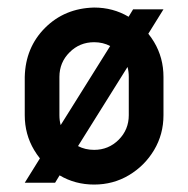

<svg xmlns="http://www.w3.org/2000/svg" viewBox="-20 -494 509 519"><path d="M277.8 -369.6Q258.3 -379.9 234.4 -379.9Q195.3 -379.9 168 -352.5Q140.6 -325.2 140.6 -286.1V-182.6Q140.6 -168.5 144 -155.8ZM324.7 -313 190.9 -99.1Q210.4 -88.9 234.4 -88.9Q273.4 -88.9 300.8 -116.2Q328.1 -143.6 328.1 -182.6V-286.1Q328.1 -300.3 324.7 -313ZM327.6 -448.7 339.8 -468.8H421.9L380.9 -402.8Q389.2 -392.6 396.5 -380.4Q421.9 -337.9 421.9 -286.1V-182.6Q421.9 -130.9 396.5 -88.4Q371.1 -45.9 328.6 -20.5Q286.1 4.9 234.4 4.9Q183.1 4.9 141.1 -20L128.9 0H46.9L87.9 -65.9Q79.6 -76.2 72.3 -88.4Q46.9 -130.9 46.9 -182.6V-286.1Q48.8 -365.7 101.8 -418.7Q154.8 -471.7 234.4 -473.6Q285.6 -473.6 327.6 -448.7Z"/></svg>

Font: Lambda
Style: Regular
Weight: 400
Designer: GGBotNet
Version: 0.22